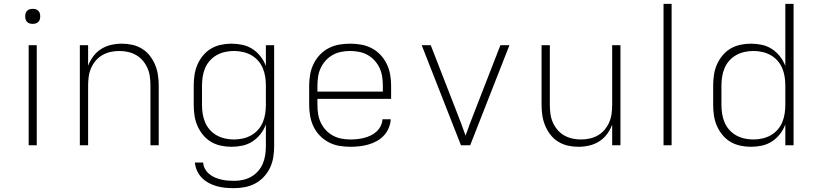

<svg xmlns="http://www.w3.org/2000/svg" viewBox="-20 -755 4240 998"><path d="M129 0V-520H171V0ZM150 -631Q142 -631 134.5 -633Q127 -635 121 -641Q115 -647 113 -654.5Q111 -662 111 -670Q111 -678 113 -685.5Q115 -693 121 -699Q127 -705 134.5 -707Q142 -709 150 -709Q158 -709 165.5 -707Q173 -705 179 -699Q185 -693 187 -685.5Q189 -678 189 -670Q189 -662 187 -654.5Q185 -647 179 -641Q173 -635 165.5 -633Q158 -631 150 -631Z M395 0V-520H438V-413Q448 -440 465 -462.5Q482 -485 505.5 -500Q529 -515 557 -521.5Q585 -528 613 -528Q641 -528 668 -522Q695 -516 718.5 -501.5Q742 -487 759 -465Q776 -443 786.5 -417.5Q797 -392 801 -365Q805 -338 805 -310V0H762V-310Q762 -333 759 -356Q756 -379 747 -400Q738 -421 723 -439Q708 -457 688 -468.5Q668 -480 645.5 -485Q623 -490 600 -490Q577 -490 554.5 -485Q532 -480 512 -468.5Q492 -457 477 -439Q462 -421 453 -400Q444 -379 441 -356Q438 -333 438 -310V0Z M1197 223Q1174 223 1151.5 221Q1129 219 1107.5 213Q1086 207 1066 196.5Q1046 186 1030 170Q1014 154 1004.5 133Q995 112 993 90H1036Q1037 107 1045.5 122.5Q1054 138 1067 149Q1080 160 1096 167Q1112 174 1128.5 178Q1145 182 1162 183.5Q1179 185 1197 185Q1220 185 1243 180Q1266 175 1286 163.5Q1306 152 1321.5 134.5Q1337 117 1346 95.5Q1355 74 1358.5 51Q1362 28 1362 5V-108Q1352 -81 1334 -58Q1316 -35 1292 -19.5Q1268 -4 1240 2Q1212 8 1183 8Q1155 8 1127.5 2Q1100 -4 1076.5 -18Q1053 -32 1035 -54Q1017 -76 1006 -101.5Q995 -127 991 -154.5Q987 -182 987 -210V-310Q987 -338 991 -365.5Q995 -393 1006 -418.5Q1017 -444 1035 -466Q1053 -488 1076.5 -502Q1100 -516 1127.5 -522Q1155 -528 1183 -528Q1212 -528 1240 -522Q1268 -516 1292 -500.5Q1316 -485 1334 -462Q1352 -439 1362 -412V-520H1405V5Q1405 34 1400.5 62Q1396 90 1384 116Q1372 142 1352 163.5Q1332 185 1307 198.5Q1282 212 1253.5 217.5Q1225 223 1197 223ZM1196 -30Q1219 -30 1242 -35Q1265 -40 1285.5 -51.5Q1306 -63 1321.5 -80.5Q1337 -98 1346 -119.5Q1355 -141 1358.5 -164Q1362 -187 1362 -210V-310Q1362 -333 1358.5 -356Q1355 -379 1346 -400.5Q1337 -422 1321.5 -439.5Q1306 -457 1285.5 -468.5Q1265 -480 1242 -485Q1219 -490 1196 -490Q1173 -490 1150 -485Q1127 -480 1106.5 -468.5Q1086 -457 1070.5 -439.5Q1055 -422 1046 -400.5Q1037 -379 1033.5 -356Q1030 -333 1030 -310V-210Q1030 -187 1033.5 -164Q1037 -141 1046 -119.5Q1055 -98 1070.5 -80.5Q1086 -63 1106.5 -51.5Q1127 -40 1150 -35Q1173 -30 1196 -30Z M1801 8Q1772 8 1743 3Q1714 -2 1688.5 -15.5Q1663 -29 1642.5 -50Q1622 -71 1609.5 -97.5Q1597 -124 1592 -152.5Q1587 -181 1587 -210V-310Q1587 -339 1592 -367.5Q1597 -396 1609.5 -422Q1622 -448 1642 -469.5Q1662 -491 1688 -504.5Q1714 -518 1742.5 -523Q1771 -528 1800 -528Q1829 -528 1857.5 -523Q1886 -518 1912 -504.5Q1938 -491 1958 -469.5Q1978 -448 1990.5 -422Q2003 -396 2008 -367.5Q2013 -339 2013 -310V-241H1630V-210Q1630 -186 1633.5 -163Q1637 -140 1647 -118.5Q1657 -97 1673 -79.5Q1689 -62 1710 -50.5Q1731 -39 1754 -34.5Q1777 -30 1801 -30Q1819 -30 1837.5 -32Q1856 -34 1873.5 -38.5Q1891 -43 1907.5 -51Q1924 -59 1937.5 -71.5Q1951 -84 1959 -100.5Q1967 -117 1968 -135H2011Q2010 -112 2000.5 -89.5Q1991 -67 1975 -50Q1959 -33 1938 -21.5Q1917 -10 1894 -3.5Q1871 3 1847.5 5.5Q1824 8 1801 8ZM1630 -279H1970V-310Q1970 -333 1966.5 -356.5Q1963 -380 1953 -401.5Q1943 -423 1927 -440.5Q1911 -458 1890.5 -469.5Q1870 -481 1846.5 -485.5Q1823 -490 1800 -490Q1777 -490 1753.5 -485.5Q1730 -481 1709.5 -469.5Q1689 -458 1673 -440.5Q1657 -423 1647 -401.5Q1637 -380 1633.5 -356.5Q1630 -333 1630 -310Z M2376 0 2172 -520H2219L2354 -173Q2366 -143 2377.5 -112Q2389 -81 2400 -50Q2411 -81 2422.5 -112Q2434 -143 2446 -173L2581 -520H2628L2424 0Z M2987 8Q2959 8 2932 2Q2905 -4 2881.5 -18.5Q2858 -33 2841 -55Q2824 -77 2813.5 -102.5Q2803 -128 2799 -155Q2795 -182 2795 -210V-520H2838V-210Q2838 -187 2841 -164Q2844 -141 2853 -120Q2862 -99 2877 -81Q2892 -63 2912 -51.5Q2932 -40 2954.5 -35Q2977 -30 3000 -30Q3023 -30 3045.5 -35Q3068 -40 3088 -51.5Q3108 -63 3123 -81Q3138 -99 3147 -120Q3156 -141 3159 -164Q3162 -187 3162 -210V-520H3205V0H3162V-107Q3152 -80 3135 -57.5Q3118 -35 3094.5 -20Q3071 -5 3043 1.5Q3015 8 2987 8Z M3429 0V-735H3471V0Z M3883 8Q3855 8 3827.5 2Q3800 -4 3776.5 -18Q3753 -32 3735 -54Q3717 -76 3706 -101.5Q3695 -127 3691 -154.5Q3687 -182 3687 -210V-310Q3687 -338 3691 -365.5Q3695 -393 3706 -418.5Q3717 -444 3735 -466Q3753 -488 3776.5 -502Q3800 -516 3827.5 -522Q3855 -528 3883 -528Q3912 -528 3940 -522Q3968 -516 3992 -500.5Q4016 -485 4034 -462Q4052 -439 4062 -412V-735H4105V0H4062V-108Q4052 -81 4034 -58Q4016 -35 3992 -19.5Q3968 -4 3940 2Q3912 8 3883 8ZM3896 -30Q3919 -30 3942 -35Q3965 -40 3985.5 -51.5Q4006 -63 4021.5 -80.5Q4037 -98 4046 -119.5Q4055 -141 4058.5 -164Q4062 -187 4062 -210V-310Q4062 -333 4058.5 -356Q4055 -379 4046 -400.5Q4037 -422 4021.5 -439.5Q4006 -457 3985.5 -468.5Q3965 -480 3942 -485Q3919 -490 3896 -490Q3873 -490 3850 -485Q3827 -480 3806.5 -468.5Q3786 -457 3770.5 -439.5Q3755 -422 3746 -400.5Q3737 -379 3733.5 -356Q3730 -333 3730 -310V-210Q3730 -187 3733.5 -164Q3737 -141 3746 -119.5Q3755 -98 3770.5 -80.5Q3786 -63 3806.5 -51.5Q3827 -40 3850 -35Q3873 -30 3896 -30Z"/></svg>

Font: Iosevka Aile Extralight
Style: Regular
Weight: 200
Designer: Belleve Invis
Foundry: Belleve Invis
Version: Version 31.1.0; ttfautohint (v1.8.4)